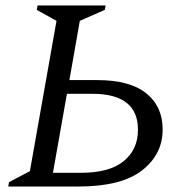

<svg xmlns="http://www.w3.org/2000/svg" viewBox="-20 -680 678 700"><path d="M117 -660H365L362 -644L271 -604L233 -388H335Q453 -388 513 -340Q573 -292 573 -208Q573 -117 497.5 -58.5Q422 0 266 0H10L13 -16L89 -56L186 -604L114 -644ZM173 -50H275Q379 -50 431 -92.5Q483 -135 483 -207Q483 -338 317 -338H224Z"/></svg>

Font: Spectral
Style: Italic
Weight: 400
Italic angle: -10°
Designer: Jean-Baptiste Levee
Foundry: Production Type
Version: Version 2.001